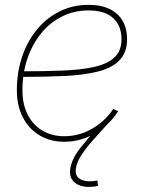

<svg xmlns="http://www.w3.org/2000/svg" viewBox="-20 -563 571 773"><path d="M238.8 7.8Q182.1 7.8 138.9 -18.3Q95.7 -44.4 71.8 -91.1Q47.9 -137.7 47.9 -199.7Q47.9 -271.5 68.8 -334Q89.8 -396.5 128.4 -443.6Q167 -490.7 220 -517.1Q272.9 -543.5 336.4 -543.5Q387.2 -543.5 421.9 -526.4Q456.5 -509.3 474.1 -478.3Q491.7 -447.3 491.7 -406.2Q491.7 -351.6 461.4 -320.6Q431.2 -289.6 374.8 -275.1Q318.4 -260.7 240 -257.1Q161.6 -253.4 65.9 -253.4V-275.9Q157.2 -275.9 231.4 -278.8Q305.7 -281.7 358.9 -293.5Q412.1 -305.2 440.7 -331.8Q469.2 -358.4 469.2 -405.3Q469.2 -459 435.8 -490Q402.3 -521 336.4 -521Q277.8 -521 229 -496.3Q180.2 -471.7 144.8 -427.7Q109.4 -383.8 89.8 -325.4Q70.3 -267.1 70.3 -199.7Q70.3 -143.6 91.3 -102.1Q112.3 -60.5 150.1 -37.6Q188 -14.6 238.8 -14.6Q299.3 -14.6 351.8 -45.4Q404.3 -76.2 436 -124.5L455.6 -115.2Q421.9 -61.5 363.8 -26.9Q305.7 7.8 238.8 7.8ZM337.9 189.5Q300.3 189.5 278.8 170.2Q257.3 150.9 263.2 114.3Q270 74.7 303.5 32.5Q336.9 -9.8 374.5 -50.8L455.1 -113.8Q432.6 -85 405.3 -55.2Q377.9 -25.4 352.3 3.7Q326.7 32.7 308.1 60.8Q289.6 88.9 285.6 114.3Q281.2 141.1 297.1 154.1Q313 167 341.3 167Q349.6 167 357.4 166Q365.2 165 372.1 163.6L374.5 185.1Q365.7 187.5 356.4 188.5Q347.2 189.5 337.9 189.5Z"/></svg>

Font: Inter 20pt Thin
Style: Italic
Weight: 250
Italic angle: -9.3988°
Version: Version 4.001;git-66647c0bb